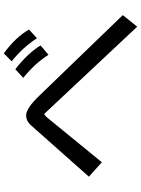

<svg xmlns="http://www.w3.org/2000/svg" viewBox="118 -908 763 1040"><g transform="rotate(-90 500.0 -388.5)"><path d="M859.4 -613.3 812.5 -570.3Q761.7 -648.4 687.5 -707L730.5 -750Q820.3 -683.6 859.4 -613.3ZM773.4 -550.8 722.7 -507.8Q675.8 -582 597.7 -644.5L644.5 -687.5Q730.5 -621.1 773.4 -550.8ZM937.5 -105.5 875 -27.3 402.3 -531.2Q394.5 -531.2 367.2 -496.1L140.6 -218.8L62.5 -289.1L339.8 -601.6Q363.3 -628.9 394.5 -628.9Q433.6 -628.9 503.9 -554.7Z"/></g></svg>

Font: WenQuanYi Micro Hei Mono
Style: Regular
Weight: 400
Foundry: Ascender Corporation
Version: Version 0.2.0-beta